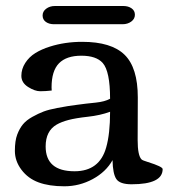

<svg xmlns="http://www.w3.org/2000/svg" viewBox="-20 -618 592 649"><path d="M165.5 -597.7H397Q413.6 -597.7 424.8 -589.8Q436 -582 436 -568.1Q436 -554.2 423.8 -545.2Q411.6 -536.1 394 -536.1H162.6Q146 -536.1 135 -543.9Q124 -551.8 124 -565.7Q124 -579.6 136.2 -588.6Q148.4 -597.7 165.5 -597.7ZM148.4 -460.4Q199.2 -476.6 257.8 -476.6Q356.4 -476.6 401.1 -432.9Q445.8 -389.2 445.8 -288.6L445.3 -144.5Q445.3 -92.3 458.5 -79.1Q461.9 -75.7 480 -70.3Q529.8 -54.7 529.8 -46.4Q529.8 4.9 424.8 4.9Q385.3 4.9 373.3 -12.7Q361.3 -30.3 360.4 -76.7Q338.4 -37.1 293.5 -12.7Q248.5 11.7 197.3 11.7Q146 11.7 110.4 -1.5Q74.7 -14.6 52.5 -44.2Q30.3 -73.7 30.3 -107.9Q30.3 -142.1 38.1 -162.8Q45.9 -183.6 57.6 -197.8Q69.3 -211.9 89.6 -223.1Q109.9 -234.4 127.4 -241Q145 -247.6 172.9 -252.9Q213.9 -260.7 241.7 -263.9Q269.5 -267.1 270.5 -267.6Q273.4 -268.1 304 -271.2Q334.5 -274.4 352.1 -284.2Q352.1 -377 327.1 -405.3Q305.2 -429.7 254.9 -429.7Q204.6 -429.7 179.4 -404.1Q154.3 -378.4 154.3 -322.8L154.8 -312Q134.3 -309.6 116 -309.6Q97.7 -309.6 75 -324Q52.2 -338.4 52.2 -361.6Q52.2 -384.8 65.4 -405.3Q78.6 -425.8 99.6 -438.7Q120.6 -451.7 148.4 -460.4ZM352.1 -240.2Q318.8 -228 277.1 -223.4Q235.4 -218.8 211.4 -212.4Q187.5 -206.1 171.4 -196.8Q134.3 -175.3 134.3 -123Q134.3 -39.1 231.9 -39.1Q316.4 -39.1 338.9 -119.6Q352.1 -165.5 352.1 -240.2Z"/></svg>

Font: Corben
Style: Regular
Weight: 400
Designer: vernon adams
Foundry: vernon adams
Version: Version 1.101